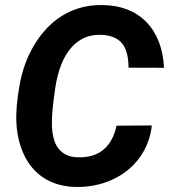

<svg xmlns="http://www.w3.org/2000/svg" viewBox="-20 -741 680 771"><path d="M589.8 -237.3Q581.5 -163.6 539.6 -106.7Q497.6 -49.8 430.2 -19.3Q362.8 11.2 284.7 9.8Q214.4 8.3 162.1 -22.7Q109.9 -53.7 79.8 -112.5Q49.8 -171.4 45.9 -248Q42.5 -308.1 58.3 -397.5Q74.2 -486.8 115 -556.2Q155.8 -625.5 211.9 -666Q291 -722.7 392.6 -720.7Q502.9 -718.8 567.6 -652.6Q632.3 -586.4 638.7 -468.8L496.1 -469.2Q496.1 -536.6 469.2 -567.9Q442.4 -599.1 385.7 -601.1Q312.5 -603.5 265.4 -548.8Q218.3 -494.1 202.1 -389.2Q186.5 -287.1 188.5 -236.3Q190.9 -171.9 217.3 -141.4Q243.7 -110.8 291 -109.4Q356.4 -106.9 395.8 -140.4Q435.1 -173.8 447.8 -236.3Z"/></svg>

Font: RobotoDraft
Style: Bold Italic
Weight: 700
Italic angle: -12°
Version: Version 2.001150; 2014